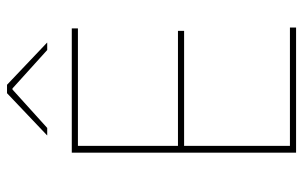

<svg xmlns="http://www.w3.org/2000/svg" viewBox="-178 -686 864 547"><g transform="rotate(-90 253.5 -412.0)"><path d="M92.5 0V-639H112V0ZM99 0V-17.5H449V0ZM102.5 -319V-336.5H439.5V-319ZM98 -621.5V-639H446.5V-621.5ZM262 -823.5H286L406 -709.5V-709H385L275.5 -808H272.5L163 -709H142V-709.5Z"/></g></svg>

Font: Anek Bangla Thin
Style: Regular
Weight: 250
Designer: Sulekha Rajkumar (Bangla), Yesha Goshar (Latin)
Foundry: Ek Type
Version: Version 1.003